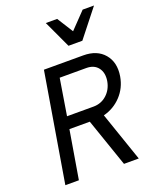

<svg xmlns="http://www.w3.org/2000/svg" viewBox="-172 -1060 944 1160"><g transform="rotate(-20 300.0 -480.5)"><path d="M195 -388H365Q415 -388 451 -420.5Q487 -453 496 -505Q504 -557 479 -589.5Q454 -622 404 -622H233ZM43 0 160 -700H413Q501 -700 547 -645.5Q593 -591 579 -505Q567 -434 520 -384Q473 -334 406 -317L515 0H420L313 -310H182L130 0ZM349 -785 267 -961H340L405 -858L504 -961H577L438 -785Z"/></g></svg>

Font: CommitMono
Style: Italic
Weight: 400
Monospace: yes
Designer: Eigil Nikolajsen
Foundry: Eigil Nikolajsen
Version: Version 1.143